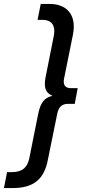

<svg xmlns="http://www.w3.org/2000/svg" viewBox="-92 -762 464 976"><path d="M268 -314C246 -314 232 -324 232 -348C232 -353 233 -358 234 -364L279 -587C282 -601 283 -615 283 -627C283 -701 236 -742 159 -742H115L99 -661H125C161 -661 184 -643 184 -604C184 -596 183 -587 181 -577L139 -366C137 -355 136 -345 136 -336C136 -304 149 -285 175 -275C132 -265 114 -240 102 -182L57 42C48 88 22 113 -32 113H-56L-72 194H-28C79 194 132 149 151 52L199 -184C206 -219 224 -234 253 -234H288L303 -314Z"/></svg>

Font: AWKNG-Font Medium
Style: Italic
Weight: 500
Italic angle: -11.3°
Designer: Awakening Church
Foundry: Awakening Church
Version: Version 1.700;PS 001.700;hotconv 1.0.88;makeotf.lib2.5.64775